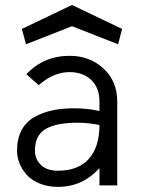

<svg xmlns="http://www.w3.org/2000/svg" viewBox="-20 -728 556 754"><path d="M262.7 -625 82 -554.2 65.9 -614.3 262.7 -708.5 459.5 -614.3 443.8 -554.2ZM132.3 -393.6 83.5 -436.5Q151.9 -508.8 253.4 -508.8Q332.5 -508.8 386.5 -459Q440.4 -409.2 440.4 -329.1V0H370.6V-67.9Q304.2 5.9 207.5 5.9Q168 5.9 136.2 -7.1Q104.5 -20 85.4 -41Q66.4 -62 56.6 -86.7Q46.9 -111.3 46.9 -136.7Q46.9 -183.6 64.9 -217Q83 -250.5 115.5 -268.6Q147.9 -286.6 185.8 -294.7Q223.6 -302.7 270 -302.7Q324.7 -302.7 370.6 -292V-329.1Q370.6 -383.3 338.1 -414.1Q305.7 -444.8 253.4 -444.8Q189.9 -444.8 132.3 -393.6ZM284.2 -246.1Q201.2 -246.1 159.2 -221.4Q117.2 -196.8 117.2 -136.7Q117.2 -103.5 140.4 -80.6Q163.6 -57.6 207.5 -57.6Q287.1 -57.6 328.9 -104.2Q370.6 -150.9 370.6 -237.3Q324.7 -246.1 284.2 -246.1Z"/></svg>

Font: LilGrotesk
Style: Regular
Weight: 400
Designer: BSozoo
Foundry: BSozoo
Version: Version 1.004;PS 001.004;hotconv 1.0.70;makeotf.lib2.5.58329